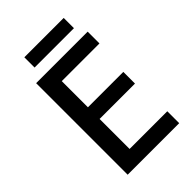

<svg xmlns="http://www.w3.org/2000/svg" viewBox="-251 -960 1059 1059"><g transform="rotate(-45 278.5 -430.5)"><path d="M497 0H95V-714H497V-622H203V-418H479V-327H203V-93H497ZM457 -861V-781H150V-861Z"/></g></svg>

Font: Noto Sans Sinhala Medium
Style: Regular
Weight: 500
Designer: Jelle Bosma - Monotype Design Team
Foundry: Monotype Imaging Inc.
Version: Version 2.006; ttfautohint (v1.8.4.7-5d5b)